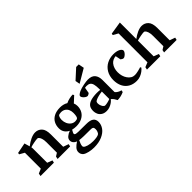

<svg xmlns="http://www.w3.org/2000/svg" viewBox="23 -1553 2631 2631"><g transform="rotate(-45 1339.0 -237.5)"><path d="M28.3 -418 32.2 -440.9 185.5 -471.2 208.5 -392.1Q256.3 -430.2 305.7 -452.9Q355 -475.6 395.5 -475.6Q451.7 -475.6 490.2 -435.8Q528.8 -396 528.8 -302.2V-64L607.4 -36.1L599.6 0H356.4L364.3 -38.6L410.6 -67.4V-269Q410.6 -315.9 400.1 -345.9Q389.6 -376 375 -388.2Q366.7 -394.5 356.4 -394.5Q333.5 -394.5 288.1 -385.7Q242.7 -377 215.3 -367.2Q215.8 -364.7 217 -356.2Q218.3 -347.7 218.3 -340.8L218.8 -64L293 -35.6L284.7 0H25.4L33.2 -40L100.1 -68.8V-377Z M1113.8 38.1Q1113.8 92.3 1079.8 139.4Q1045.9 186.5 979.7 215.3Q913.6 244.1 822.3 244.1Q776.4 244.1 729.2 233.6Q682.1 223.1 656.2 204.6Q623 178.2 623 134.8Q623 100.6 648.7 72Q674.3 43.5 714.8 18.6Q685.5 8.3 668.9 -12.5Q652.3 -33.2 652.3 -59.6Q652.3 -93.8 681.4 -117.9Q710.4 -142.1 748.5 -154.8Q709.5 -172.9 687.3 -205.6Q665 -238.3 665 -285.6Q665 -339.4 688 -382.3Q710.9 -425.3 759 -450.7Q807.1 -476.1 879.9 -476.1Q910.6 -476.1 939.7 -468.5Q968.8 -460.9 992.2 -446.3Q1023.9 -461.9 1060.5 -470Q1097.2 -478 1126.5 -478L1135.7 -458L1051.3 -379.9Q1063.5 -351.6 1063.5 -319.3Q1063.5 -264.2 1037.8 -221.9Q1012.2 -179.7 965.1 -156.7Q918 -133.8 856 -133.8Q818.4 -133.8 781.2 -143.1Q756.3 -102.5 756.3 -86.9Q756.3 -81.1 760.5 -76.2Q764.6 -71.3 771 -68.8Q784.7 -64 823.2 -62.5Q861.8 -61 972.7 -61Q1046.9 -61 1080.3 -36.6Q1113.8 -12.2 1113.8 38.1ZM773.9 -337.9Q773.9 -300.8 788.8 -267.3Q803.7 -233.9 831.1 -213.4Q858.4 -192.9 894 -192.9Q925.3 -192.9 939.5 -207Q947.8 -215.3 952.1 -238.8Q956.5 -262.2 956.5 -293Q956.5 -329.1 943.6 -357.7Q930.7 -386.2 904.8 -403.1Q878.9 -419.9 841.3 -419.9Q825.2 -419.9 810.5 -416.3Q795.9 -412.6 791 -405.3Q783.2 -393.6 778.6 -375.7Q773.9 -357.9 773.9 -337.9ZM1014.2 80.1Q1014.2 64.5 1011 55.2Q1007.8 45.9 996.8 40Q985.8 34.2 963.4 34.2Q878.9 34.2 830.1 33Q781.2 31.7 748.5 26.9Q737.3 48.3 728.3 72.5Q719.2 96.7 719.2 113.3Q719.2 124.5 723.6 130.4Q736.3 148.4 779.1 160.9Q821.8 173.3 874.5 173.3Q908.7 173.3 940.4 168.5Q972.2 163.6 988.3 151.4Q997.1 144 1005.6 124Q1014.2 104 1014.2 80.1Z M1239.3 -238.3Q1265.1 -249.5 1302.2 -254.9Q1339.4 -260.3 1375 -260.3Q1408.2 -260.3 1438.5 -256.3V-282.7Q1438.5 -327.1 1429.9 -363.5Q1421.4 -399.9 1396 -415.5Q1386.7 -421.4 1371.8 -424.3Q1356.9 -427.2 1340.8 -427.2Q1326.7 -427.2 1312 -423.8L1296.9 -337.9Q1287.6 -329.6 1275.9 -324Q1264.2 -318.4 1255.9 -318.4Q1243.7 -318.4 1225.8 -329.8Q1208 -341.3 1195.1 -357.9Q1182.1 -374.5 1182.1 -389.2Q1182.1 -401.9 1198.7 -414.6Q1215.3 -427.2 1237.8 -437.5Q1277.8 -455.1 1333.3 -465.6Q1388.7 -476.1 1418 -476.1Q1491.2 -476.1 1523.9 -436.8Q1556.6 -397.5 1556.6 -329.1V-95.7Q1585 -59.6 1641.6 -45.4L1635.3 -17.1Q1575.7 10.7 1509.3 12.2Q1497.6 -11.7 1484.4 -30.3Q1471.2 -48.8 1451.7 -64.5Q1438 -45.4 1414.1 -27.8Q1390.1 -10.3 1360.4 1Q1330.6 12.2 1299.3 12.2Q1252.4 12.2 1222.4 -7.3Q1192.4 -26.9 1179 -56.6Q1165.5 -86.4 1165.5 -117.7Q1165.5 -165 1182.6 -193.4Q1199.7 -221.7 1239.3 -238.3ZM1337.4 -57.1Q1357.9 -57.1 1388.7 -64.5Q1419.4 -71.8 1438.5 -80.6V-224.6Q1396 -219.7 1364.3 -211.4Q1332.5 -203.1 1314.5 -194.1Q1296.4 -185.1 1291 -178.7Q1283.2 -168.5 1283.2 -147Q1283.2 -123.5 1294.9 -97.2Q1306.6 -70.8 1322.3 -62Q1327.6 -57.1 1337.4 -57.1ZM1427.7 -711.4H1477.5L1493.2 -629.9L1297.9 -514.6L1285.6 -581.5Z M1820.8 -387.7Q1798.8 -361.3 1788.6 -327.4Q1778.3 -293.5 1778.3 -258.8Q1778.3 -178.7 1817.4 -122.6Q1836.4 -94.7 1862.1 -79.1Q1887.7 -63.5 1919.4 -63.5Q1946.3 -63.5 1987.8 -73.2Q2029.3 -83 2043.9 -89.4L2053.7 -73.7Q2038.1 -53.7 2012.5 -33.9Q1986.8 -14.2 1952.9 -1Q1918.9 12.2 1882.3 12.2Q1812 12.2 1762 -17.6Q1711.9 -47.4 1686 -100.6Q1660.2 -153.8 1660.2 -222.7Q1660.2 -301.8 1694.1 -358.9Q1728 -416 1785.4 -445.6Q1842.8 -475.1 1912.6 -475.1Q1964.8 -475.1 2002.9 -458.5Q2021 -450.7 2033.7 -437.7Q2046.4 -424.8 2046.4 -411.6Q2046.4 -397 2033.4 -379.2Q2020.5 -361.3 2002.9 -348.6Q1985.4 -335.9 1973.1 -335.9Q1963.4 -335.9 1951.4 -342Q1939.5 -348.1 1930.7 -356L1915 -434.1Q1856 -428.2 1820.8 -387.7Z M2671.4 -36.1 2663.1 0H2420.4L2428.2 -38.6L2474.1 -67.4V-269Q2474.1 -315.9 2463.6 -345.9Q2453.1 -376 2438.5 -388.2Q2430.2 -394.5 2419.9 -394.5Q2397.9 -394.5 2353.8 -386Q2309.6 -377.4 2281.7 -368.2V-64L2355 -35.6L2346.7 0H2088.4L2096.2 -38.6L2163.6 -65.9V-625.5L2091.3 -666.5L2095.7 -689.5L2281.7 -718.8V-399.4Q2327.6 -434.1 2374 -454.8Q2420.4 -475.6 2459 -475.6Q2515.1 -475.6 2553.7 -435.8Q2592.3 -396 2592.3 -302.2V-64Z"/></g></svg>

Font: Vesper Libre Medium
Style: Regular
Weight: 500
Designer: Robert Keller & Kimya Gandhi
Foundry: Mota Italic
Version: Version 1.058